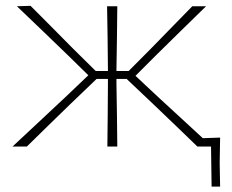

<svg xmlns="http://www.w3.org/2000/svg" viewBox="-20 -516 816 676"><path d="M24 0Q115.5 -85.5 205.5 -169.5L291 -251L216.5 -324Q172 -367 128.5 -408.8Q85 -450.5 39.5 -494L87.5 -495.5Q124.5 -458.5 162 -420.8Q199.5 -383 236 -346L317 -266H360V-271Q359.5 -332 358.8 -385Q358 -438 357 -494H393Q392.5 -438 391.8 -385Q391 -332 390 -271V-266H433L512.5 -346Q548.5 -383 585.2 -420.5Q622 -458 657 -494H705.5Q662 -451.5 618.5 -409Q575 -366.5 533 -325L457 -249L541.5 -170Q579.5 -135 617.8 -99.8Q656 -64.5 694 -29.5Q711 -30 723.8 -30.5Q736.5 -31 755 -31.5Q754.5 -8 754.2 14Q754 36 753.5 57.5Q754 78.5 754.2 99.2Q754.5 120 755 141H725L723 0H675Q635.5 -38.5 597.8 -74.5Q560 -110.5 521 -148L426 -238H390V-221Q391 -160.5 391.8 -108.5Q392.5 -56.5 393 0H358Q359 -56.5 359.2 -108.5Q359.5 -160.5 360 -221V-238H320L224.5 -146.5Q187 -110 149.2 -73.2Q111.5 -36.5 74.5 0Z"/></svg>

Font: Commissioner Loud Thin
Style: Regular
Weight: 100
Designer: Kostas Bartsokas
Foundry: Kostas Bartsokas
Version: Version 1.000; ttfautohint (v1.8.3)